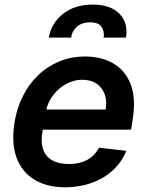

<svg xmlns="http://www.w3.org/2000/svg" viewBox="-20 -796 633 827"><path d="M42.6 -269.5Q52.2 -328.1 77.4 -379.6Q102.6 -431.1 141.9 -469.6Q181.1 -508.2 233 -530.4Q284.8 -552.6 347.7 -552.6Q380 -552.6 410 -545.6Q440 -538.7 465.4 -524.3Q490.8 -509.9 510.7 -487.4Q530.5 -464.8 542.6 -433.6Q566.8 -372.2 550.8 -277L544.7 -237.6H164.4L164.1 -235.8Q156.6 -197.8 161.4 -170.1Q166.2 -142.4 181.5 -124.5Q196.7 -106.5 221.6 -98Q246.4 -89.5 279.1 -89.5Q322.1 -89.5 354.8 -106.9Q387.4 -124.3 406.6 -159.8L524.1 -146.3Q507.5 -105.8 479.9 -76.3Q452.4 -46.9 417.6 -27.5Q382.8 -8.2 342.7 1.2Q302.6 10.7 260.7 10.7Q199.2 10.7 153.4 -9.2Q107.6 -29.1 79.4 -65.5Q51.1 -101.9 41.5 -153.8Q32 -205.6 42.6 -269.5ZM251.8 -736.5Q302.2 -776.3 379.6 -776.3Q456.3 -776.3 494.7 -736.5Q533 -696.7 522.7 -633.9H426.5Q430.4 -660.5 417.6 -680Q404.8 -699.9 367.5 -699.9Q351.9 -699.9 338.1 -695.7Q324.2 -691.4 313.6 -683.1Q302.9 -674.7 295.8 -662.5Q288.7 -650.2 286.6 -633.9H190.3Q200.6 -696.4 251.8 -736.5ZM179.7 -324.2H435Q444.2 -380.7 416.5 -416.2Q388.8 -452.4 333.1 -452.4Q306.5 -452.4 281.2 -441.9Q256 -431.5 235.4 -413.9Q214.8 -396.3 200.1 -373Q185.4 -349.8 179.7 -324.2Z"/></svg>

Font: Inter P Semi Bold
Style: Italic
Weight: 600
Italic angle: 9.39999°
Designer: Rasmus Andersson
Foundry: rsms
Version: Version 3.018;git-588b23468